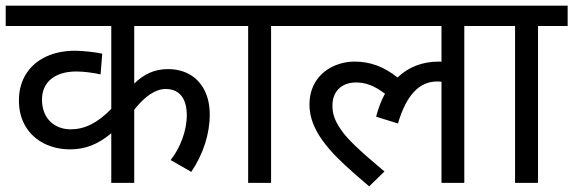

<svg xmlns="http://www.w3.org/2000/svg" viewBox="-20 -642 2013 674"><path d="M0 -622.1V-550.8H370.6V-259.8C321.8 -209.5 276.4 -188 228 -188C175.3 -188 127.4 -222.2 127.4 -292.5C127.4 -353.5 172.4 -391.1 248.5 -391.1C273.4 -391.1 310.1 -386.2 333 -380.9L338.9 -453.6C314.5 -459 268.6 -463.9 244.1 -463.9C205.6 -463.9 170.9 -457 141.1 -442.9C81.1 -414.6 46.4 -359.9 46.4 -290C46.4 -254.9 54.2 -224.1 69.8 -198.2C101.1 -145.5 160.2 -117.7 226.1 -117.7C278.3 -117.7 324.2 -134.8 370.6 -174.3V0H451.2V-256.8C488.3 -304.2 525.9 -329.6 561.5 -329.6C608.4 -329.6 635.7 -298.3 635.7 -237.3C635.7 -183.1 612.8 -123 579.1 -80.1L651.4 -38.6C692.9 -99.6 716.3 -171.4 716.3 -239.3C716.3 -272.9 710 -301.8 697.3 -326.2C671.9 -375 626 -399.4 569.3 -399.4C522 -399.4 484.4 -381.3 451.2 -348.6V-550.8H776.9V-622.1Z M1035.6 -622.1H762.2V-550.8H851.1V0H931.6V-550.8H1035.6Z M1521 -425.8C1462.9 -425.8 1414.6 -407.2 1375.5 -370.1C1328.1 -407.7 1279.8 -425.8 1225.1 -425.8C1196.8 -425.8 1170.4 -419.4 1145.5 -407.2C1096.2 -382.3 1066.4 -335.9 1066.4 -275.4C1066.4 -240.7 1075.7 -209 1095.7 -174.3C1105.5 -157.2 1118.7 -139.2 1134.8 -120.1C1150.9 -101.1 1169.4 -82.5 1189.9 -63.5C1210 -44.4 1238.8 -19.5 1275.9 12.2L1329.6 -40C1245.1 -110.8 1199.2 -153.3 1176.8 -187C1153.8 -220.2 1147 -243.7 1147 -271.5C1147 -320.8 1178.7 -352.5 1230 -352.5C1262.7 -352.5 1292.5 -342.3 1331.5 -313C1318.8 -290.5 1308.6 -263.7 1300.3 -232.4L1377 -208.5C1405.8 -306.2 1450.7 -356 1514.6 -356C1522 -356 1526.9 -355.5 1529.8 -355V0H1609.9V-550.8H1713.9V-622.1H1021V-550.8H1529.8V-425.3C1528.3 -425.8 1526.9 -425.8 1525.4 -425.8Z M1972.7 -622.1H1699.2V-550.8H1788.1V0H1868.7V-550.8H1972.7Z"/></svg>

Font: Noto Reveo Sans
Style: Regular
Weight: 400
Designer: Monotype Design team
Foundry: Monotype Imaging Inc.
Version: Version 1.04